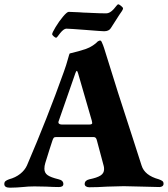

<svg xmlns="http://www.w3.org/2000/svg" viewBox="-25 -866 779 891"><path d="M-5 -12Q-5 -21 0.5 -25.5Q6 -30 17 -34Q47 -42 68.5 -59Q90 -76 100 -98Q195 -319 271 -532Q283 -565 290 -591.5Q297 -618 299 -618Q342 -628 374 -639Q391 -645 406 -655Q421 -665 429 -674Q437 -678 439 -678Q444 -678 447 -671Q454 -656 458 -643Q520 -441 595 -213L632 -98Q646 -52 712 -34Q723 -30 728.5 -26Q734 -22 734 -13Q734 -6 728.5 -2Q723 2 715 2Q695 2 635 0Q573 -2 549 -2Q529 -2 473 0Q427 3 389 3Q380 3 374 -1Q368 -5 368 -12Q368 -29 390 -34Q425 -41 441.5 -51.5Q458 -62 458 -81Q458 -91 456 -97L425 -213Q423 -222 419.5 -226Q416 -230 409 -230H235Q227 -230 224 -226Q221 -222 218 -213L204 -170Q201 -159 195 -141Q189 -123 185 -109Q181 -96 181 -83Q181 -64 195.5 -53.5Q210 -43 247 -34Q269 -29 269 -12Q269 2 248 2Q225 2 189 0L135 -1Q107 -1 80 2Q71 3 53 4Q35 5 21 5Q-5 5 -5 -12ZM388 -288Q403 -288 403 -295Q403 -296 401 -306L337 -527Q334 -537 331 -537Q329 -537 325 -527L248 -306Q246 -302 246 -298Q246 -293 251 -290.5Q256 -288 263 -288ZM217 -707Q217 -714 233 -740.5Q249 -767 267.5 -789Q286 -811 294 -811Q308 -811 342 -809Q366 -807 380 -807L401 -806Q441 -804 468 -804Q485 -804 503 -824Q508 -830 514.5 -838Q521 -846 523 -846Q528 -846 537 -838.5Q546 -831 546 -827Q546 -823 541 -815Q536 -807 528 -796Q512 -772 505 -760Q500 -752 496 -746Q492 -740 489 -735Q480 -721 458 -721Q448 -721 374 -727Q296 -733 283 -733Q271 -733 254 -712Q239 -691 236 -691Q231 -691 224 -697.5Q217 -704 217 -707Z"/></svg>

Font: EB Garamond ExtraBold
Style: Regular
Weight: 800
Designer: Georg Duffner and Octavio Pardo
Foundry: Georg Duffner
Version: Version 1.000